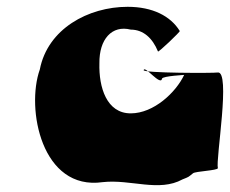

<svg xmlns="http://www.w3.org/2000/svg" viewBox="-20 -571 676 564"><path d="M97 -367C56 -252 102 -10 282 -36C364 -45 447 -6 516 -44C536 -52 532 -50 547 -62C554 -68 619 -70 620 -77C613 -102 659 -366 619 -358C610 -356 400 -356 402 -365C405 -380 452 -317 456 -340C458 -348 527 -351 521 -351C497 -300 432 -238 364 -238C293 -238 270 -315 272 -385C271 -456 309 -498 364 -484C401 -484 428 -459 444 -420C443 -414 512 -480 508 -480C481 -524 428 -551 355 -551C239 -551 120 -486 97 -367Z"/></svg>

Font: Recovery
Style: Obl
Weight: 400
Version: Version 0.27